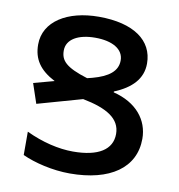

<svg xmlns="http://www.w3.org/2000/svg" viewBox="-82 -799 823 884"><g transform="rotate(10 329.5 -357.0)"><path d="M604 -205C604 -293 546 -366 437 -393V-397C517 -430 565 -478 565 -550C565 -658 473 -724 310 -724C163 -724 56 -658 56 -550C56 -482 87 -435 160 -397L64 -371L95 -279L304 -338C417 -316 481 -278 481 -206C481 -133 418 -92 299 -92C232 -92 155 -110 79 -146V-37C135 -11 221 10 302 10C490 10 604 -69 604 -205ZM177 -543C177 -596 231 -626 310 -626C390 -626 443 -596 443 -543C443 -493 403 -462 329 -442L305 -436C202 -468 177 -496 177 -543Z"/></g></svg>

Font: Noto Sans Armenian Semi
Style: Regular
Weight: 600
Designer: Monotype Design Team
Foundry: Monotype Imaging Inc.
Version: Version 1.901